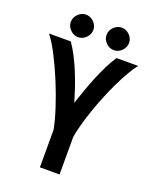

<svg xmlns="http://www.w3.org/2000/svg" viewBox="-154 -940 808 1010"><g transform="rotate(20 250.0 -435.0)"><path d="M196 -226Q187 -275 165.5 -341Q144 -407 116.5 -473.5Q89 -540 58.5 -599.5Q28 -659 0 -694H122Q143 -664 161.5 -628Q180 -592 196 -553Q212 -514 225.5 -474Q239 -434 250 -397Q262 -434 276 -473.5Q290 -513 306 -552Q322 -591 340 -627.5Q358 -664 378 -694H499Q480 -670 460 -635Q440 -600 420 -558.5Q400 -517 381.5 -471.5Q363 -426 348 -382Q333 -338 322 -298Q311 -258 306 -227V-16H196ZM150 -854Q175 -854 194 -835Q213 -816 213 -791Q213 -766 194 -747Q175 -728 150 -728Q125 -728 106 -747Q87 -766 87 -791Q87 -816 106 -835Q125 -854 150 -854ZM350 -854Q375 -854 394 -835Q413 -816 413 -791Q413 -766 394 -747Q375 -728 350 -728Q325 -728 306 -747Q287 -766 287 -791Q287 -816 306 -835Q325 -854 350 -854Z"/></g></svg>

Font: D2Coding ligature
Style: Bold
Weight: 700
Monospace: yes
Designer: Yong-Rak Park; Jeong-Hwan Yoon; Sang-Min Lee;
Foundry: NHN Corporation
Version: Version 1.3.2; Build 20180524